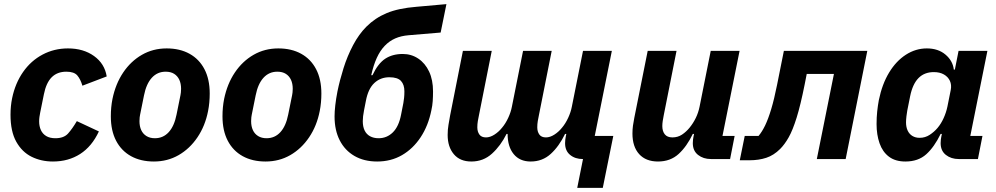

<svg xmlns="http://www.w3.org/2000/svg" viewBox="-20 -772 4835 932"><path d="M237 12Q180 12 133.5 -11Q87 -34 59 -84Q31 -134 31 -215Q31 -236 33 -256.5Q35 -277 39 -296Q54 -368 92 -422.5Q130 -477 186.5 -507Q243 -537 310 -537Q385 -537 436.5 -500Q488 -463 498 -401L380 -356Q371 -387 355.5 -405.5Q340 -424 302 -424Q258 -424 231 -397Q204 -370 193 -314L175 -225Q173 -215 171.5 -204.5Q170 -194 170 -183Q170 -159 178.5 -140.5Q187 -122 204.5 -111.5Q222 -101 249 -101Q290 -101 310.5 -124Q331 -147 353 -184L460 -134Q426 -61 369 -24.5Q312 12 237 12Z M727 12Q663 12 616 -14Q569 -40 543.5 -89Q518 -138 518 -207Q518 -230 520 -251Q522 -272 526 -292Q541 -365 578 -420Q615 -475 669 -506Q723 -537 789 -537Q853 -537 900 -511Q947 -485 972.5 -436Q998 -387 998 -318Q998 -296 996 -274.5Q994 -253 990 -233Q976 -161 938.5 -105.5Q901 -50 847 -19Q793 12 727 12ZM732 -101Q772 -101 799 -130.5Q826 -160 837 -216L856 -310Q857 -315 858 -323Q859 -331 859 -341Q859 -366 850.5 -384.5Q842 -403 825.5 -413.5Q809 -424 784 -424Q744 -424 717 -394.5Q690 -365 679 -309L660 -215Q659 -211 658 -202.5Q657 -194 657 -184Q657 -159 665.5 -140.5Q674 -122 691 -111.5Q708 -101 732 -101Z M1269 12Q1205 12 1158 -14Q1111 -40 1085.5 -89Q1060 -138 1060 -207Q1060 -230 1062 -251Q1064 -272 1068 -292Q1083 -365 1120 -420Q1157 -475 1211 -506Q1265 -537 1331 -537Q1395 -537 1442 -511Q1489 -485 1514.5 -436Q1540 -387 1540 -318Q1540 -296 1538 -274.5Q1536 -253 1532 -233Q1518 -161 1480.5 -105.5Q1443 -50 1389 -19Q1335 12 1269 12ZM1274 -101Q1314 -101 1341 -130.5Q1368 -160 1379 -216L1398 -310Q1399 -315 1400 -323Q1401 -331 1401 -341Q1401 -366 1392.5 -384.5Q1384 -403 1367.5 -413.5Q1351 -424 1326 -424Q1286 -424 1259 -394.5Q1232 -365 1221 -309L1202 -215Q1201 -211 1200 -202.5Q1199 -194 1199 -184Q1199 -159 1207.5 -140.5Q1216 -122 1233 -111.5Q1250 -101 1274 -101Z M1811 12Q1747 12 1700.5 -15Q1654 -42 1629 -91Q1604 -140 1604 -207Q1604 -230 1607.5 -261Q1611 -292 1618 -328Q1629 -382 1647.5 -441Q1666 -500 1694 -553Q1722 -606 1759 -643Q1801 -685 1857.5 -708.5Q1914 -732 2001 -739L2147 -752L2119 -614L1964 -601Q1927 -598 1898.5 -585.5Q1870 -573 1847.5 -549.5Q1825 -526 1809 -491Q1793 -456 1782 -407H1788Q1815 -464 1850 -487Q1885 -510 1935 -510Q1977 -510 2010.5 -487.5Q2044 -465 2063 -424.5Q2082 -384 2082 -328Q2082 -304 2080.5 -281.5Q2079 -259 2074 -237Q2059 -162 2022 -106Q1985 -50 1931.5 -19Q1878 12 1811 12ZM1818 -101Q1858 -101 1887 -129.5Q1916 -158 1927 -216L1938 -272Q1940 -283 1941.5 -297Q1943 -311 1943 -329Q1943 -361 1926.5 -379Q1910 -397 1870 -397Q1827 -397 1797 -369Q1767 -341 1756 -282L1747 -236Q1744 -221 1742.5 -208Q1741 -195 1741 -184Q1741 -157 1750 -138.5Q1759 -120 1776.5 -110.5Q1794 -101 1818 -101Z M2782 140 2810 0H2809Q2772 0 2747.5 -20Q2723 -40 2723 -77Q2723 -85 2724 -94Q2725 -103 2726 -107L2729 -122H2723Q2694 -62 2653.5 -25Q2613 12 2556 12Q2503 12 2473.5 -24Q2444 -60 2444 -122H2439Q2410 -64 2368 -26Q2326 12 2268 12Q2213 12 2183 -23.5Q2153 -59 2153 -117Q2153 -143 2157 -166Q2161 -189 2165 -212L2227 -525H2367L2305 -213Q2302 -199 2299.5 -184.5Q2297 -170 2297 -154Q2297 -133 2307 -119Q2317 -105 2339 -105Q2359 -105 2380 -118.5Q2401 -132 2417 -152Q2434 -172 2447 -200Q2460 -228 2465 -255L2519 -525H2658L2596 -213Q2593 -199 2590.5 -184.5Q2588 -170 2588 -154Q2588 -133 2598 -119Q2608 -105 2630 -105Q2650 -105 2671 -118.5Q2692 -132 2708 -152Q2725 -172 2738 -200Q2751 -228 2756 -255L2810 -525H2950L2867 -112H2957L2906 140Z M3124 -525H3264L3202 -213Q3199 -199 3197 -185Q3195 -171 3195 -160Q3195 -135 3207 -120Q3219 -105 3244 -105Q3270 -105 3290.5 -118.5Q3311 -132 3328 -153Q3345 -174 3357.5 -199.5Q3370 -225 3376 -255L3430 -525H3570L3487 -112H3546L3524 0H3431Q3394 0 3368.5 -20Q3343 -40 3343 -77Q3343 -85 3344 -94Q3345 -103 3346 -107L3349 -122H3343Q3314 -61 3274 -24.5Q3234 12 3174 12Q3115 12 3082.5 -24Q3050 -60 3050 -124Q3050 -144 3052.5 -162Q3055 -180 3059 -200Z M3571 6 3595 -112H3662Q3679 -132 3694 -163Q3709 -194 3723.5 -242Q3738 -290 3752 -360L3785 -525H4190L4085 0H3945L4028 -413H3896L3886 -362Q3866 -262 3847 -201Q3828 -140 3808.5 -105.5Q3789 -71 3767 -49Q3736 -18 3699.5 -6Q3663 6 3618 6Z M4727 0H4634Q4597 0 4571.5 -20Q4546 -40 4546 -77Q4546 -85 4547 -94Q4548 -103 4549 -107L4552 -122H4546Q4515 -58 4476 -23Q4437 12 4375 12Q4326 12 4295 -11.5Q4264 -35 4249.5 -76.5Q4235 -118 4235 -170Q4235 -202 4238 -230.5Q4241 -259 4246 -286Q4262 -364 4296 -420Q4330 -476 4377.5 -506.5Q4425 -537 4479 -537Q4534 -537 4569.5 -507Q4605 -477 4610 -434H4615L4633 -525H4773L4690 -112H4749ZM4444 -103Q4471 -103 4493 -117.5Q4515 -132 4531 -151Q4548 -171 4560.5 -198.5Q4573 -226 4579 -255L4595 -335Q4600 -360 4591 -379.5Q4582 -399 4562 -410.5Q4542 -422 4513 -422Q4467 -422 4438.5 -393Q4410 -364 4398 -305L4384 -235Q4382 -225 4380 -207.5Q4378 -190 4378 -178Q4378 -155 4386 -138Q4394 -121 4409 -112Q4424 -103 4444 -103Z"/></svg>

Font: IBM Plex Sans
Style: Bold Italic
Weight: 700
Italic angle: -11.31°
Designer: Mike Abbink, Paul van der Laan, Pieter van Rosmalen
Foundry: Bold Monday
Version: Version 3.201